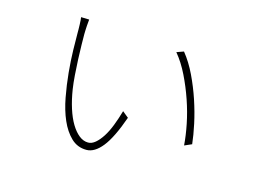

<svg xmlns="http://www.w3.org/2000/svg" viewBox="-78 -675 1112 819"><g transform="rotate(15 478.0 -265.5)"><path d="M224 -535Q224 -532 223 -524Q222 -516 221.5 -506.5Q221 -497 220.5 -487Q220 -477 220 -470Q220 -453 220.5 -423Q221 -393 222.5 -358.5Q224 -324 226.5 -290Q229 -256 233 -230Q240 -185 252 -147.5Q264 -110 280 -83.5Q296 -57 315 -42Q334 -27 355 -27Q371 -27 386.5 -40Q402 -53 416.5 -75.5Q431 -98 443 -129Q455 -160 465 -195L492 -173Q459 -79 425.5 -37Q392 5 356 5Q316 5 288 -22Q260 -49 241.5 -91.5Q223 -134 213 -187.5Q203 -241 198 -293.5Q193 -346 192 -392Q191 -438 191 -467Q191 -473 191 -483Q191 -493 190.5 -503.5Q190 -514 189.5 -523Q189 -532 188 -536ZM650 -508Q680 -471 703.5 -422Q727 -373 744 -322Q761 -271 771.5 -222Q782 -173 786 -135L754 -121Q751 -163 741 -213Q731 -263 713.5 -314Q696 -365 672.5 -413Q649 -461 619 -497Z"/></g></svg>

Font: Kinto Sans Thin
Style: Regular
Weight: 100
Designer: Authors: Ryoko NISHIZUKA  (kana & ideographs); Paul D. Hunt (Latin, Greek & Cyrillic); Wenlong ZHANG  (bopomofo); Sandol
Foundry: Adobe Systems Incorporated, ookami Inc.
Version: Version 0.001